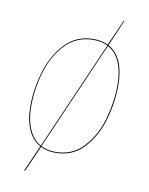

<svg xmlns="http://www.w3.org/2000/svg" viewBox="-84 -692 672 867"><g transform="rotate(10 252.0 -259.0)"><path d="M439 -340Q439 -262 416 -182Q393 -102 342 -46.5Q291 9 211 9Q173 9 144 -6L91 113L87 112L140 -8Q103 -28 83.5 -72Q64 -116 64 -180Q64 -258 88 -338Q112 -418 163.5 -472.5Q215 -527 294 -527Q330 -527 360 -513L412 -631L415 -630L364 -511Q401 -491 420 -447.5Q439 -404 439 -340ZM142 -11V-12L359 -509Q332 -523 294 -523Q216 -523 165 -469Q114 -415 91 -336Q68 -257 68 -180Q68 -118 87 -74.5Q106 -31 142 -11ZM435 -340Q435 -402 416.5 -445Q398 -488 362 -507L145 -10Q174 5 211 5Q289 5 339.5 -50Q390 -105 412.5 -184.5Q435 -264 435 -340Z"/></g></svg>

Font: Fira Sans Condensed Four
Style: Italic
Weight: 100
Width: 3
Italic angle: -8°
Designer: bBox Type GmbH & Carrois Corporate GbR & Edenspiekermann AG
Foundry: bBox Type GmbH & Carrois Corporate GbR & Edenspiekermann AG
Version: Version 4.301